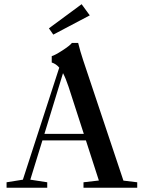

<svg xmlns="http://www.w3.org/2000/svg" viewBox="-20 -877 671 897"><path d="M229 -715.3 208.5 -744.6 361.3 -857.4 399.4 -805.2ZM10.7 0V-25.4L86.9 -37.6L256.8 -561Q242.7 -578.1 221.7 -585V-614.7Q237.3 -619.1 272 -641.6Q306.6 -664.1 315.9 -676.3H345.2Q354.5 -637.7 368.2 -596.7L556.6 -33.2L621.1 -25.4V0H370.1V-25.4L441.9 -33.7L381.3 -221.2H178.2L121.6 -37.6L200.7 -25.4V0ZM300.3 -471.7Q286.6 -512.7 274.4 -535.2L187.5 -251.5H371.6Z"/></svg>

Font: Elstob 18pt Medium
Style: Regular
Weight: 500
Designer: Peter S. Baker
Version: Version 1.015